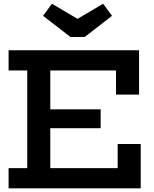

<svg xmlns="http://www.w3.org/2000/svg" viewBox="-20 -1030 842 1050"><path d="M443 -827.5H365.5L215.5 -943.5L264 -1009.5L404 -927L544 -1009.5L592.5 -943.5ZM530.5 -432V-329H197.5V-432ZM623.5 -242.5H749.5V0H27V-110.5H129V-644.5H27V-755H740.5V-512.5H614.5V-644.5H255V-110.5H623.5Z"/></svg>

Font: Hepta Slab SemiBold
Style: Regular
Weight: 600
Designer: Michael LaGattuta
Foundry: Michael LaGattuta
Version: Version 1.102